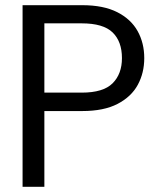

<svg xmlns="http://www.w3.org/2000/svg" viewBox="-20 -720 608 740"><path d="M67 0V-700H297Q379 -700 432 -673Q485 -646 510.5 -600Q536 -554 536 -496Q536 -439 511 -393Q486 -347 433 -319.5Q380 -292 297 -292H151V0ZM151 -363H295Q378 -363 414 -399Q450 -435 450 -496Q450 -560 414 -595Q378 -630 295 -630H151Z"/></svg>

Font: DM Sans 28pt
Style: Regular
Weight: 400
Version: Version 4.004;gftools[0.9.30]